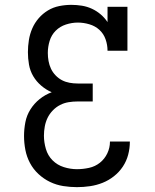

<svg xmlns="http://www.w3.org/2000/svg" viewBox="-20 -763 640 791"><path d="M297 8Q269 8 240.5 3.5Q212 -1 186 -13.5Q160 -26 138.5 -46Q117 -66 103.5 -91.5Q90 -117 84.5 -145.5Q79 -174 79 -203Q79 -231 84.5 -259.5Q90 -288 105.5 -312.5Q121 -337 143.5 -355Q166 -373 193 -383Q170 -393 150 -410Q130 -427 117 -449Q104 -471 99.5 -496.5Q95 -522 95 -548Q95 -573 99 -598Q103 -623 113 -646Q123 -669 139.5 -688Q156 -707 177.5 -720Q199 -733 224 -738Q249 -743 274 -743Q274 -743 274 -743Q274 -743 274 -743Q296 -743 317.5 -739.5Q339 -736 358.5 -727Q378 -718 394.5 -704Q411 -690 423 -672V-735H505V-554H423Q423 -578 415 -601Q407 -624 389.5 -640Q372 -656 348 -663Q324 -670 301 -670Q276 -670 251.5 -662Q227 -654 209.5 -636.5Q192 -619 184.5 -594.5Q177 -570 177 -545Q177 -545 177 -545Q177 -545 177 -545Q177 -528 180 -511.5Q183 -495 190 -480Q197 -465 209 -452.5Q221 -440 235.5 -432.5Q250 -425 266.5 -422Q283 -419 300 -419H362V-345H300Q281 -345 262.5 -342Q244 -339 227.5 -330.5Q211 -322 197.5 -308Q184 -294 176 -277.5Q168 -261 164.5 -242Q161 -223 161 -204Q161 -177 169 -149.5Q177 -122 196.5 -102.5Q216 -83 243 -74.5Q270 -66 297 -66Q322 -66 347 -71.5Q372 -77 391.5 -92.5Q411 -108 422 -131Q433 -154 433 -179Q433 -179 433 -179.5Q433 -180 433 -180H515Q515 -180 515 -179.5Q515 -179 515 -179Q515 -152 508 -125.5Q501 -99 486 -76.5Q471 -54 449.5 -37Q428 -20 403 -10Q378 0 351 4Q324 8 297 8Z"/></svg>

Font: Iosevka Slab Extended
Style: Regular
Weight: 400
Width: 7
Monospace: yes
Designer: Belleve Invis
Foundry: Belleve Invis
Version: Version 11.1.1; ttfautohint (v1.8.3)